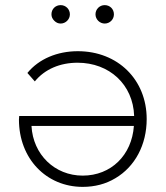

<svg xmlns="http://www.w3.org/2000/svg" viewBox="-20 -726 649 750"><path d="M54 -259C54 -106 161 4 303 4C350 4 393 -7 431 -30C507 -75 553 -160 553 -261C553 -415 440 -526 284 -526C204 -526 132 -496 87 -441L116 -408C155 -456 215 -481 283 -481C407 -481 500 -396 504 -273H55ZM503 -234C495 -120 414 -40 303 -40C194 -40 109 -122 103 -234ZM192 -645C199 -638 207 -634 217 -634C236 -634 253 -650 253 -670C253 -690 237 -706 217 -706C197 -706 181 -691 181 -670C181 -660 185 -652 192 -645ZM353 -670C353 -650 370 -634 389 -634C409 -634 425 -650 425 -670C425 -691 409 -706 389 -706C369 -706 353 -690 353 -670Z"/></svg>

Font: Montserrat Light
Style: Regular
Weight: 300
Designer: Julieta Ulanovsky
Foundry: Julieta Ulanovsky
Version: Version 7.200